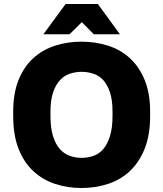

<svg xmlns="http://www.w3.org/2000/svg" viewBox="-20 -920 811 953"><path d="M384.5 13.2Q453.5 13.2 516 -7.1Q578.5 -27.5 624.6 -70.8Q670.8 -114.2 698 -181.6Q725.2 -249.1 725.2 -345.4V-365.4Q725.2 -457.7 697.9 -523.4Q670.7 -589.2 624.4 -631.4Q578.2 -673.7 515.8 -693.4Q453.5 -713.2 384.5 -713.2Q315.5 -713.2 253.7 -693.4Q191.8 -673.7 145.3 -631.3Q98.8 -589 72.1 -523.1Q45.5 -457.2 45.5 -365V-345Q45.5 -248.8 72.1 -181.4Q98.7 -114.1 145.3 -70.7Q191.8 -27.4 253.7 -7.1Q315.5 13.2 384.5 13.2ZM384.9 -136.5Q355.3 -136.5 327.3 -146.2Q299.3 -155.8 277.9 -179.3Q256.5 -202.7 243.5 -243.2Q230.5 -283.7 230.5 -345V-365Q230.5 -424.2 243.8 -462.2Q257 -500.2 278.2 -522.7Q299.3 -545.2 327.4 -554.3Q355.6 -563.5 384.9 -563.5Q414.8 -563.5 443.2 -554.3Q471.5 -545.2 492.2 -522.7Q512.8 -500.2 525.7 -462.2Q538.5 -424.2 538.5 -365V-345Q538.5 -283.7 525.5 -243.2Q512.5 -202.7 492 -179.3Q471.5 -155.8 443.2 -146.2Q415 -136.5 384.9 -136.5ZM195.5 -750H325.2L386.2 -810L445.5 -750H575.2L465.7 -900H305.5Z"/></svg>

Font: Golos Text VF
Style: Regular
Weight: 400
Designer: A.Korolkova, Vitaly Kuzmin
Foundry: ParaType Ltd
Version: Version 2.005